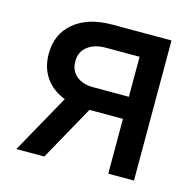

<svg xmlns="http://www.w3.org/2000/svg" viewBox="-85 -633 737 722"><g transform="rotate(15 283.0 -272.5)"><path d="M396.5 0V-213.4H266.1L147.5 0H38.6L166 -228.5Q117.2 -247.1 90.3 -285.6Q63.5 -324.2 63.5 -377.9Q63.5 -455.1 117.9 -500.2Q172.4 -545.4 266.1 -545.4H496.6V0ZM396.5 -299.3V-455.1H266.1Q220.2 -455.1 193.6 -433.6Q167 -412.1 167.5 -376.5Q167 -341.3 191.4 -320.3Q215.8 -299.3 258.8 -299.3Z"/></g></svg>

Font: Karasuma Gothic
Style: Regular
Weight: 500
Designer: Rasmus Andersson / Ryoko Nishizuka
Foundry: Genbu
Version: Version 1.00